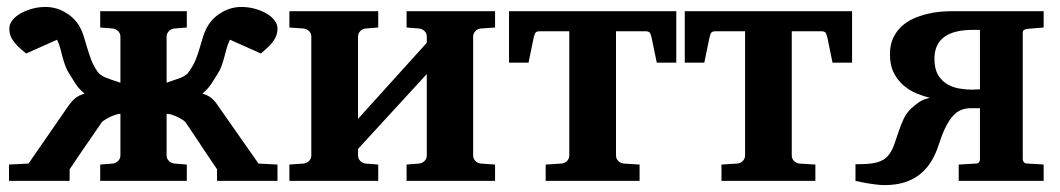

<svg xmlns="http://www.w3.org/2000/svg" viewBox="-20 -520 3047 552"><path d="M604 0V-33.2Q599.6 -39.6 593.5 -48.8Q587.4 -58.1 580.1 -68.8Q572.8 -79.6 564.9 -91.3Q557.1 -103 549.8 -114.3Q532.2 -140.6 513.2 -168.9Q511.2 -171.4 504.9 -175.5Q498.5 -179.7 490.5 -183.6Q482.4 -187.5 473.9 -190.2Q465.3 -192.9 459 -192.9V-73.2Q459 -64 465.6 -57.4Q472.2 -50.8 481 -49.8L517.1 -46.9V0H268.1V-46.9L304.2 -49.8Q313 -50.8 319.6 -57.4Q326.2 -64 326.2 -73.2V-192.9Q320.8 -192.9 312.5 -190.2Q304.2 -187.5 296.1 -183.6Q288.1 -179.7 281.5 -175.5Q274.9 -171.4 272.9 -168.9Q253.4 -140.6 235.4 -114.3Q227.5 -103 219.5 -91.3Q211.4 -79.6 204.1 -68.8Q196.8 -58.1 190.7 -48.8Q184.6 -39.6 180.2 -33.2V0H5.9V-46.9L62 -49.8L176.8 -215.8Q186.5 -229.5 196.3 -237.5Q206.1 -245.6 223.1 -251Q206.1 -265.1 197 -279.5Q188 -293.9 179.2 -308.1Q171.9 -319.3 167.5 -331.5Q163.1 -343.8 159.7 -356.4Q156.2 -369.1 153.1 -381.6Q149.9 -394 144 -405.8L55.2 -366.2Q40.5 -377.9 31.2 -387.2Q22 -396.5 16.4 -405Q10.7 -413.6 8.8 -421.4Q6.8 -429.2 6.8 -438Q6.8 -450.2 15.6 -461.7Q24.4 -473.1 39.1 -481.4Q53.7 -489.7 72.3 -494.9Q90.8 -500 110.8 -500Q139.6 -500 165.3 -485.8Q190.9 -471.7 206.1 -448.2Q215.3 -433.1 220.2 -417.2Q225.1 -401.4 230 -384.8Q234.9 -368.2 241.2 -350.6Q247.6 -333 259.8 -314.9Q268.1 -302.7 286.4 -295.9Q304.7 -289.1 326.2 -282.2V-415Q326.2 -423.8 319.6 -430.4Q313 -437 304.2 -438L268.1 -440.9V-487.8H517.1V-440.9L481 -438Q472.2 -437 465.6 -430.4Q459 -423.8 459 -415V-282.2Q480 -289.1 498.3 -295.9Q516.6 -302.7 523.9 -314.9Q536.6 -333 543.5 -350.6Q550.3 -368.2 554.9 -384.8Q559.6 -401.4 564.7 -417.2Q569.8 -433.1 579.1 -448.2Q594.2 -471.7 619.9 -485.8Q645.5 -500 673.8 -500Q693.8 -500 712.6 -494.9Q731.4 -489.7 745.8 -481.4Q760.3 -473.1 769 -461.7Q777.8 -450.2 777.8 -438Q777.8 -429.2 775.6 -421.4Q773.4 -413.6 768.1 -405Q762.7 -396.5 753.4 -387.2Q744.1 -377.9 730 -366.2L641.1 -405.8Q635.3 -394 631.8 -381.6Q628.4 -369.1 625 -356.4Q621.6 -343.8 617.4 -331.5Q613.3 -319.3 606 -308.1Q597.2 -293.9 587.9 -279.5Q578.6 -265.1 562 -251Q579.1 -245.6 588.6 -237.5Q598.1 -229.5 606.9 -215.8L723.1 -49.8L777.8 -46.9V0Z M1148.9 0V-46.9L1185.1 -49.8Q1194.3 -50.8 1200.7 -57.4Q1207 -64 1207 -73.2V-307.1L1009.3 -91.8V-73.2Q1009.3 -64 1015.6 -57.4Q1022 -50.8 1031.2 -49.8L1067.4 -46.9V0H812V-46.9L853 -49.8Q862.3 -50.8 868.7 -57.4Q875 -64 875 -73.2V-415Q875 -423.8 868.7 -430.4Q862.3 -437 853 -438L812 -440.9V-487.8H1067.4V-440.9L1031.2 -438Q1022 -437 1015.6 -430.4Q1009.3 -423.8 1009.3 -415V-178.2L1207 -397V-415Q1207 -423.8 1200.7 -430.4Q1194.3 -437 1185.1 -438L1148.9 -440.9V-487.8H1403.3V-440.9L1362.3 -438Q1353 -437 1346.7 -430.4Q1340.3 -423.8 1340.3 -415V-73.2Q1340.3 -64 1346.7 -57.4Q1353 -50.8 1362.3 -49.8L1403.3 -46.9V0Z M1868.2 -339.8 1853.5 -411.1Q1851.1 -422.4 1847.9 -426.3Q1844.7 -430.2 1834.5 -430.2H1751V-73.2Q1751 -64 1757.3 -57.4Q1763.7 -50.8 1772.9 -49.8L1818.8 -46.9V0H1548.8V-46.9L1594.7 -49.8Q1604 -50.8 1610.4 -57.4Q1616.7 -64 1616.7 -73.2V-430.2H1533.2Q1522.9 -430.2 1519.8 -426.3Q1516.6 -422.4 1514.2 -411.1L1499.5 -339.8H1443.4V-487.8H1924.3V-339.8Z M2373.5 -339.8 2358.9 -411.1Q2356.4 -422.4 2353.3 -426.3Q2350.1 -430.2 2339.8 -430.2H2256.3V-73.2Q2256.3 -64 2262.7 -57.4Q2269 -50.8 2278.3 -49.8L2324.2 -46.9V0H2054.2V-46.9L2100.1 -49.8Q2109.4 -50.8 2115.7 -57.4Q2122.1 -64 2122.1 -73.2V-430.2H2038.6Q2028.3 -430.2 2025.1 -426.3Q2022 -422.4 2019.5 -411.1L2004.9 -339.8H1948.7V-487.8H2429.7V-339.8Z M2666.5 -351.1Q2666.5 -322.3 2676.8 -304.9Q2687 -287.6 2703.1 -278.1Q2719.2 -268.6 2738.5 -265.4Q2757.8 -262.2 2776.4 -262.2Q2779.3 -262.2 2784.7 -262.7Q2790 -263.2 2797.4 -263.2V-434.1H2777.3Q2666.5 -434.1 2666.5 -351.1ZM2439.5 -47.9Q2458.5 -47.9 2473.1 -48.8Q2487.8 -49.8 2499.5 -52.7Q2511.2 -55.7 2520 -61Q2528.8 -66.4 2535.6 -75.2Q2544.9 -87.4 2551 -104.7Q2557.1 -122.1 2563.2 -140.6Q2569.3 -159.2 2577.4 -177Q2585.4 -194.8 2599.6 -208Q2610.4 -218.3 2622.8 -226.6Q2635.3 -234.9 2653.3 -238.8Q2635.7 -243.2 2615.7 -251.2Q2595.7 -259.3 2578.4 -273.9Q2561 -288.6 2549.8 -310.3Q2538.6 -332 2538.6 -363.8Q2538.6 -390.6 2547.6 -410.2Q2556.6 -429.7 2571.5 -443.6Q2586.4 -457.5 2605.2 -466.1Q2624 -474.6 2643.6 -479.5Q2663.1 -484.4 2681.6 -486.1Q2700.2 -487.8 2714.4 -487.8H2980.5V-440.9L2933.6 -437Q2927.2 -436 2923.8 -433.8Q2920.4 -431.6 2920.4 -424.8V-62Q2920.4 -57.6 2923.6 -53.7Q2926.8 -49.8 2933.6 -49.8Q2942.9 -49.3 2951.7 -48.8Q2959 -48.3 2967 -47.9Q2975.1 -47.4 2980.5 -46.9V0H2736.3V-46.9L2785.6 -49.8Q2792.5 -49.8 2794.9 -53.7Q2797.4 -57.6 2797.4 -62V-209H2772.5Q2755.4 -209 2742.2 -203.4Q2729 -197.8 2718 -184.8Q2707 -171.9 2697.3 -151.6Q2687.5 -131.3 2678.2 -102.1Q2670.4 -77.6 2657.7 -56.6Q2645 -35.6 2626.5 -20.3Q2607.9 -4.9 2582.3 3.7Q2556.6 12.2 2522.5 12.2Q2512.7 12.2 2500.2 10.7Q2487.8 9.3 2475.8 7.3Q2463.9 5.4 2454.1 3.2Q2444.3 1 2439.5 0Z"/></svg>

Font: Charis SIL Cyr
Style: Bold
Weight: 700
Foundry: SIL International
Version: Version 5.000